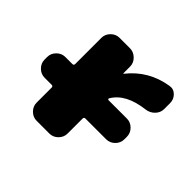

<svg xmlns="http://www.w3.org/2000/svg" viewBox="-127 -689 851 851"><g transform="rotate(45 298.0 -263.5)"><path d="M497 -526Q520 -530 536.5 -513.5Q553 -497 553 -473V-437Q553 -414 536.5 -397Q520 -380 496 -377Q386 -364 347 -298Q345 -296 346.5 -293Q348 -290 351 -290H466Q489 -290 506 -273Q523 -256 523 -233V-217Q523 -194 506 -177Q489 -160 466 -160H336Q327 -160 327 -151V-57Q327 -34 310 -17Q293 0 270 0H190Q167 0 150 -17Q133 -34 133 -57V-151Q133 -160 124 -160H80Q57 -160 40 -177Q23 -194 23 -217V-233Q23 -256 40 -273Q57 -290 80 -290H124Q133 -290 133 -299V-463Q133 -486 150 -503Q167 -520 190 -520H255Q278 -520 295.5 -503Q313 -486 313 -463V-421Q313 -420 314 -420Q316 -420 316 -421Q385 -508 497 -526Z"/></g></svg>

Font: Rounded Mplus 1c Black
Style: Regular
Weight: 900
Version: Version 1.059.20150529